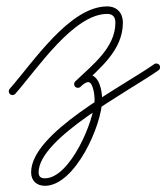

<svg xmlns="http://www.w3.org/2000/svg" viewBox="-20 -292 532 614"><path d="M29 7.9C29 7.9 29 7.9 29 7.9C98.1 -70.4 215.1 -247.5 322.8 -247.5C341 -247.5 349 -237.1 349 -219.5C349 -138.6 273.9 -83.2 220.7 -31.6C215.9 -27 215.8 -19.4 220.4 -14.7C225 -9.9 232.6 -9.8 237.3 -14.4C237.3 -14.4 237.3 -14.4 237.3 -14.4C296.2 -71.3 373 -129.7 373 -219.5C373 -250.3 354.3 -271.5 322.8 -271.5C202.7 -271.5 86.1 -93.1 11 -7.9C6.6 -3 7.1 4.6 12.1 9C17 13.4 24.6 12.9 29 7.9ZM237.3 -14.4C237.3 -14.4 237.3 -14.4 237.3 -14.4C243.2 -20 253.3 -29.4 262.2 -29.4C278.3 -29.4 282.6 15.2 282.6 26.6C282.6 93.2 203.8 278.2 123.7 278.2C110.5 278.2 103.5 272.7 103.5 259.1C103.5 149.9 387.9 2.2 486.9 -67.2C492.3 -71 493.6 -78.5 489.8 -83.9C486 -89.3 478.5 -90.6 473.1 -86.8C364.8 -11 79.5 132.5 79.5 259.1C79.5 286 97.3 302.2 123.7 302.2C220 302.2 306.6 107.5 306.6 26.6C306.6 -0.8 298.1 -53.4 262.2 -53.4C246.1 -53.4 231.7 -42.3 220.7 -31.6C215.9 -27 215.8 -19.4 220.4 -14.7C225 -9.9 232.6 -9.8 237.3 -14.4Z"/></svg>

Font: FRB American Cursive Guidelines Arrows Light
Style: Italic
Weight: 300
Italic angle: -25°
Version: Version 2.0;Modular Font Editor K font №1